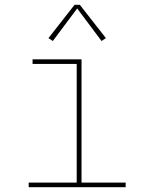

<svg xmlns="http://www.w3.org/2000/svg" viewBox="-20 -776 640 796"><path d="M99 0V-19H298V-511H115V-530H318V-19H501V0ZM199 -606 181 -618 289 -756H311L419 -618L401 -606L300 -741Z"/></svg>

Font: Iosevka Curly Slab ThEx
Style: Regular
Weight: 100
Width: 7
Monospace: yes
Designer: Belleve Invis
Foundry: Belleve Invis
Version: Version 11.1.0; ttfautohint (v1.8.3)